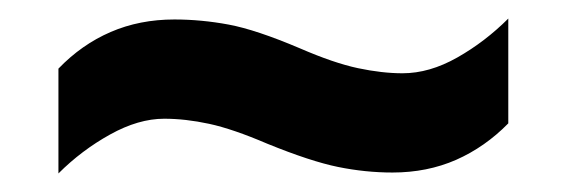

<svg xmlns="http://www.w3.org/2000/svg" viewBox="-20 -456 612 207"><path d="M268.3 -301Q231 -317 205.5 -322.5Q180 -328 157 -328Q129.3 -328 98.7 -311Q68 -294 43 -269V-382Q68 -408 99.3 -421.5Q130.5 -435 168 -435Q197 -435 226.5 -429.5Q256 -424 303.1 -404Q340 -388 366 -382.5Q392 -377 414 -377Q443 -377 473 -394Q503 -411 528 -436V-323Q503 -297.5 471.8 -283.7Q440.6 -270 403.1 -270Q374 -270 344.5 -276Q315 -282 268.3 -301Z"/></svg>

Font: Noto Sans Cham
Style: Regular
Weight: 400
Designer: Monotype Design Team
Foundry: Monotype Imaging Inc.
Version: Version 2.002